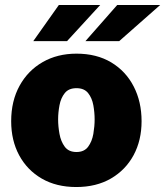

<svg xmlns="http://www.w3.org/2000/svg" viewBox="-20 -743 665 773"><path d="M287 10Q207 10 148.2 -24Q89.5 -58 57.2 -117.8Q25 -177.5 25 -255Q25 -336.5 58.8 -397.8Q92.5 -459 151.8 -493Q211 -527 288 -527Q369 -527 427.8 -491.8Q486.5 -456.5 518.2 -395Q550 -333.5 550 -255Q550 -178 517.8 -118.2Q485.5 -58.5 426.5 -24.2Q367.5 10 287 10ZM288 -131Q319 -131 334.8 -152.2Q350.5 -173.5 355.8 -204Q361 -234.5 361 -262Q361 -290 355.8 -319.2Q350.5 -348.5 334.8 -368.2Q319 -388 288 -388Q256.5 -388 240.8 -368.2Q225 -348.5 219.5 -319.2Q214 -290 214 -262Q214 -234.5 219.5 -204Q225 -173.5 240.8 -152.2Q256.5 -131 288 -131ZM217 -723 114 -577.5H250L383.5 -723ZM452 -723 324 -577.5H460L625 -723Z"/></svg>

Font: Public Sans Black
Style: Regular
Weight: 900
Designer: The Public Sans Project Authors: Dan O. Williams and USWDS (Libre Franklin designed by Pablo Impallari and Rodrigo Fuenz
Version: Version 1.007